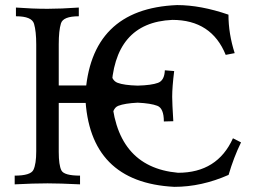

<svg xmlns="http://www.w3.org/2000/svg" viewBox="-20 -723 1005 753"><path d="M293.9 0Q213.4 -3.9 166.5 -3.9Q111.8 -3.9 37.6 0V-34.2Q100.1 -34.2 111.1 -56.9Q122.1 -79.6 122.1 -129.9V-548.3Q122.1 -600.1 113.5 -629.6Q105 -659.2 42.5 -659.2V-693.4Q106.9 -688.5 166.5 -688.5Q218.8 -688.5 289.1 -693.4V-659.2Q227.5 -659.2 219 -631.1Q210.4 -603 210.4 -549.3V-127Q210.4 -75.7 220.7 -54.9Q231 -34.2 293.9 -34.2ZM663.6 9.8Q328.1 -7.3 314.5 -344.7Q332.5 -689 674.3 -703.1Q767.1 -703.1 876 -665.5Q876 -590.8 900.4 -514.6L865.2 -507.8Q809.6 -645 655.8 -645Q424.8 -634.8 416.5 -364.3Q428.2 -67.9 678.2 -45.4Q832.5 -45.4 893.6 -180.7L925.3 -164.6Q896.5 -105.5 876.5 -37.1Q770.5 9.8 663.6 9.8ZM622.6 -246.6Q622.6 -298.3 596.9 -308.1Q571.3 -317.9 520 -320.3Q469.7 -317.9 444.1 -308.1Q418.5 -298.3 418.5 -246.6L381.3 -247.6Q385.7 -319.3 385.7 -343.3Q385.7 -381.8 377.9 -444.3L414.6 -447.3Q416 -407.7 441.2 -398.2Q466.3 -388.7 520 -387.2Q574.7 -388.7 599.9 -398.2Q625 -407.7 626.5 -447.3L663.1 -444.3Q655.3 -381.8 655.3 -343.3Q655.3 -319.3 659.7 -247.6ZM474.1 -319.3H166.5L153.8 -332L176.3 -387.7H483.9L495.6 -375Z"/></svg>

Font: Kelvinch
Style: Regular
Weight: 400
Designer: Paul James MIller
Foundry: High-Logic / Made with FontCreator
Version: Version 3.30 September 23, 2016